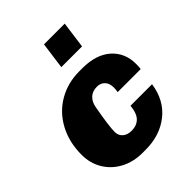

<svg xmlns="http://www.w3.org/2000/svg" viewBox="-213 -867 995 995"><g transform="rotate(-45 284.0 -369.5)"><path d="M549 -340Q549 -317 547 -304H378Q381 -321 381 -334Q381 -366 364.5 -383Q348 -400 322 -400Q289 -400 269 -381.5Q249 -363 243 -332Q221 -211 221 -169Q221 -143 239 -127Q257 -111 288 -111Q325 -111 347.5 -133Q370 -155 375 -207H533Q518 -104 446 -47Q374 10 269 10H246Q180 10 127.5 -18Q75 -46 45.5 -95Q16 -144 16 -206Q16 -299 55 -371Q94 -443 162 -482Q230 -521 313 -521H336Q437 -521 493 -471Q549 -421 549 -340ZM415 -602H263L283 -749H435Z"/></g></svg>

Font: Chivo Black Italic
Style: Regular
Weight: 900
Italic angle: -8.05°
Designer: Hector Gatti
Foundry: Omnibus-Type
Version: Version 1.007